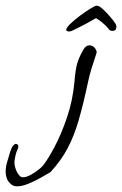

<svg xmlns="http://www.w3.org/2000/svg" viewBox="-196 -412 431 678"><path d="M144 -222Q134 -191 127.5 -171Q121 -151 115 -123Q98 -43 81.5 13.5Q65 70 42 113Q19 156 -18 196Q-30 203 -51 215Q-72 227 -95 236.5Q-118 246 -136 246Q-147 246 -155 240Q-167 231 -171.5 219Q-176 207 -176 194Q-176 176 -170 157.5Q-164 139 -160 124Q-155 108 -149.5 102Q-144 96 -140 96Q-134 96 -131 103Q-131 110 -136 120.5Q-141 131 -144 151Q-144 153 -144.5 155.5Q-145 158 -145 161Q-145 174 -139 189Q-133 204 -123 212Q-119 214 -115 214Q-103 214 -87.5 205.5Q-72 197 -59 186.5Q-46 176 -43 171Q-27 151 -3.5 107Q20 63 40.5 3Q61 -57 67 -124Q70 -163 76 -185.5Q82 -208 98 -236Q107 -252 120 -252Q132 -252 140 -241Q148 -230 144 -222ZM48 -301Q38 -301 38 -307Q38 -314 52.5 -328Q67 -342 86.5 -356.5Q106 -371 123 -381.5Q140 -392 146 -392Q154 -392 167 -380Q180 -368 192 -354Q204 -340 208 -334Q210 -331 212.5 -327Q215 -323 215 -318Q215 -303 202 -303H200Q191 -303 186 -312Q168 -333 143 -348Q137 -345 123.5 -337Q110 -329 94 -321Q78 -313 66 -307Q54 -301 51 -301Z"/></svg>

Font: Ingrid Darling
Style: Regular
Weight: 400
Designer: Robert E. Leuschke
Foundry: Robert E. Leuschke
Version: Version 1.010; ttfautohint (v1.8.3)